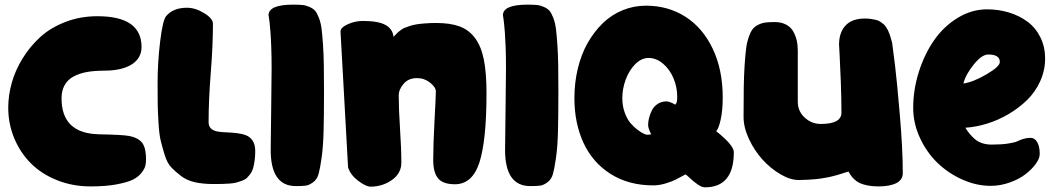

<svg xmlns="http://www.w3.org/2000/svg" viewBox="-20 -804 4494 818"><path d="M602.1 -126Q602.1 -110.8 599.6 -98.9Q597.2 -86.9 584 -69.1Q570.8 -51.3 547.4 -39.3Q523.9 -27.3 477.3 -18.6Q430.7 -9.8 366.2 -9.8Q289.6 -9.8 223.4 -36.1Q157.2 -62.5 111.8 -107.9Q66.4 -153.3 40.8 -214.8Q15.1 -276.4 15.1 -345.2Q15.1 -397 30 -450.7Q44.9 -504.4 76.4 -555.4Q107.9 -606.4 151.6 -646.2Q195.3 -686 258.5 -710.4Q321.8 -734.9 395 -734.9Q583 -734.9 583 -604Q583 -555.7 540.8 -529.3Q498.5 -502.9 422.9 -502.9Q382.3 -502.9 350.8 -497.3Q319.3 -491.7 294.2 -478.5Q269 -465.3 255.6 -441.7Q242.2 -418 242.2 -384.8Q242.2 -236.3 399.9 -231.9Q500 -230 527.8 -225.1Q575.2 -216.8 590.8 -187.5Q602.1 -166 602.1 -126Z M776.4 -771Q812.5 -771 849.9 -748Q887.2 -725.1 887.2 -703.1Q887.2 -609.4 877.9 -493.2Q868.7 -377 868.7 -283.2Q868.7 -265.6 879.6 -255.9Q890.6 -246.1 908.2 -243.4Q925.8 -240.7 946.8 -240Q967.8 -239.3 989 -236.8Q1010.3 -234.4 1027.8 -227.8Q1045.4 -221.2 1056.4 -204.6Q1067.4 -188 1067.4 -161.1Q1067.4 -138.7 1064.9 -120.6Q1062.5 -102.5 1058.6 -88.4Q1054.7 -74.2 1047.1 -64Q1039.6 -53.7 1032.2 -46.4Q1024.9 -39.1 1011.7 -34.2Q998.5 -29.3 987.8 -26.4Q977.1 -23.4 958.7 -22Q940.4 -20.5 926 -20.3Q911.6 -20 888.2 -20Q844.7 -20 810.5 -27.6Q776.4 -35.2 752 -53.7Q727.5 -72.3 710 -90.6Q692.4 -108.9 681.6 -144Q670.9 -179.2 664.6 -205.3Q658.2 -231.4 655.3 -280Q652.3 -328.6 651.9 -359.6Q651.4 -390.6 651.4 -449.2Q651.4 -539.1 662.4 -628.2Q673.3 -717.3 687.5 -734.9Q717.3 -771 776.4 -771Z M1229 -784.2Q1253.4 -784.2 1268.6 -782.7Q1283.7 -781.2 1298.8 -774.4Q1314 -767.6 1322.3 -758.3Q1330.6 -749 1338.6 -728Q1346.7 -707 1349.9 -682.6Q1353 -658.2 1356 -616Q1358.9 -573.7 1359.6 -527.3Q1360.4 -481 1360.4 -411.1Q1360.4 -310.1 1358.6 -244.4Q1356.9 -178.7 1350.3 -132.6Q1343.8 -86.4 1337.4 -63.2Q1331.1 -40 1314.2 -27.6Q1297.4 -15.1 1283.4 -13.2Q1269.5 -11.2 1240.2 -11.2Q1133.3 -11.2 1133.3 -165Q1133.3 -186.5 1135.3 -334.2Q1137.2 -481.9 1137.2 -513.2Q1137.2 -561.5 1135.7 -601.8Q1134.3 -642.1 1132.3 -666.3Q1130.4 -690.4 1128.7 -706.8Q1127 -723.1 1125.5 -731L1124 -738.8Q1124 -784.2 1229 -784.2Z M1525.9 -714.8Q1590.8 -714.8 1621.8 -698Q1652.8 -681.2 1656.7 -647Q1658.7 -648.9 1665.3 -656Q1671.9 -663.1 1675 -666Q1678.2 -668.9 1687 -675.5Q1695.8 -682.1 1703.6 -685.3Q1711.4 -688.5 1725.1 -693.1Q1738.8 -697.8 1753.9 -700.2Q1769 -702.6 1790.8 -704.3Q1812.5 -706.1 1837.9 -706.1Q1898.4 -706.1 1938.2 -691.4Q1978 -676.8 2004.2 -641.4Q2030.3 -606 2041.5 -549.6Q2052.7 -493.2 2052.7 -407.2Q2052.7 -206.1 2022.7 -112.5Q1992.7 -19 1918 -19Q1867.2 -19 1846.4 -44.2Q1825.7 -69.3 1825.7 -123Q1825.7 -189.5 1831.3 -291.5Q1836.9 -393.6 1836.9 -415Q1836.9 -432.1 1812.5 -451.7Q1788.1 -471.2 1756.8 -471.2Q1719.7 -471.2 1699.2 -446.5Q1678.7 -421.9 1678.7 -398.9Q1678.7 -339.4 1684.3 -254.9Q1689.9 -170.4 1689.9 -110.8Q1689.9 -65.4 1649.7 -37.1Q1609.4 -8.8 1558.6 -8.8Q1539.1 -8.8 1506.1 -33.7Q1473.1 -58.6 1462.9 -90.8Q1430.7 -665 1430.7 -669.9Q1430.7 -686.5 1461.7 -700.7Q1492.7 -714.8 1525.9 -714.8Z M2227.5 -784.2Q2252 -784.2 2267.1 -782.7Q2282.2 -781.2 2297.4 -774.4Q2312.5 -767.6 2320.8 -758.3Q2329.1 -749 2337.2 -728Q2345.2 -707 2348.4 -682.6Q2351.6 -658.2 2354.5 -616Q2357.4 -573.7 2358.2 -527.3Q2358.9 -481 2358.9 -411.1Q2358.9 -310.1 2357.2 -244.4Q2355.5 -178.7 2348.9 -132.6Q2342.3 -86.4 2335.9 -63.2Q2329.6 -40 2312.7 -27.6Q2295.9 -15.1 2282 -13.2Q2268.1 -11.2 2238.8 -11.2Q2131.8 -11.2 2131.8 -165Q2131.8 -186.5 2133.8 -334.2Q2135.7 -481.9 2135.7 -513.2Q2135.7 -561.5 2134.3 -601.8Q2132.8 -642.1 2130.9 -666.3Q2128.9 -690.4 2127.2 -706.8Q2125.5 -723.1 2124 -731L2122.6 -738.8Q2122.6 -784.2 2227.5 -784.2Z M2732.4 -779.8Q2826.2 -779.8 2900.1 -732.7Q2974.1 -685.5 3016.6 -596.2Q3059.1 -506.8 3059.1 -389.2Q3059.1 -333 3050.3 -293.9Q3041.5 -254.9 3031.2 -245.1Q3106.4 -185.5 3106.4 -155.8Q3106.4 -5.9 2983.4 -5.9Q2970.2 -5.9 2952.6 -18.1Q2935.1 -30.3 2919.9 -44.7Q2904.8 -59.1 2900.4 -61Q2874 -46.4 2857.9 -38.3Q2841.8 -30.3 2814.9 -22.2Q2788.1 -14.2 2763.2 -14.2Q2658.7 -14.2 2581.8 -62.7Q2504.9 -111.3 2466.1 -195.1Q2427.2 -278.8 2427.2 -386.2Q2427.2 -452.1 2441.9 -512.7Q2456.5 -573.2 2483.9 -621.3Q2511.2 -669.4 2548.3 -705.3Q2585.4 -741.2 2632.8 -760.5Q2680.2 -779.8 2732.4 -779.8ZM2631.3 -386.2Q2631.3 -352.1 2641.8 -323.7Q2652.3 -295.4 2666.7 -278.8Q2681.2 -262.2 2697 -250.5Q2712.9 -238.8 2722.9 -234.4Q2732.9 -230 2735.4 -230Q2746.6 -230 2754.4 -231.9Q2741.2 -257.8 2741.2 -271Q2741.2 -285.2 2745.1 -301Q2749 -316.9 2757.3 -333.7Q2765.6 -350.6 2782 -361.3Q2798.3 -372.1 2820.3 -372.1Q2826.2 -372.1 2837.6 -367.7Q2849.1 -363.3 2856.4 -357.9Q2861.3 -362.8 2863.3 -369.1Q2865.2 -375.5 2865.2 -392.1Q2865.2 -432.6 2849.4 -470.5Q2833.5 -508.3 2804.9 -532.7Q2776.4 -557.1 2743.2 -557.1Q2712.4 -557.1 2686 -530.3Q2659.7 -503.4 2645.5 -464.4Q2631.3 -425.3 2631.3 -386.2Z M3280.8 -710Q3308.1 -710 3328.1 -699.7Q3348.1 -689.5 3358.6 -671.6Q3369.1 -653.8 3374 -633.3Q3378.9 -612.8 3378.9 -588.9V-370.1Q3378.9 -330.6 3408.2 -303.2Q3437.5 -275.9 3477.1 -275.9Q3564.9 -275.9 3564.9 -324.2Q3564.9 -381.3 3562.3 -453.9Q3559.6 -526.4 3557.1 -570.3L3554.7 -613.8Q3554.7 -665.5 3582.3 -695.3Q3609.9 -725.1 3665 -725.1Q3679.7 -725.1 3691.9 -723.1Q3704.1 -721.2 3713.4 -719Q3722.7 -716.8 3730.7 -711.2Q3738.8 -705.6 3744.1 -701.4Q3749.5 -697.3 3754.9 -688.7Q3760.3 -680.2 3763.2 -674.8Q3766.1 -669.4 3770 -658.2Q3773.9 -647 3775.4 -641.1Q3776.9 -635.3 3780.8 -622.1Q3785.6 -585.4 3793.2 -525.1Q3800.8 -464.8 3813.5 -316.7Q3826.2 -168.5 3826.2 -65.9Q3826.2 -38.1 3798.8 -23.9Q3771.5 -9.8 3722.2 -9.8Q3696.8 -9.8 3676.3 -13.9Q3655.8 -18.1 3643.6 -23.7Q3631.3 -29.3 3620.8 -39.1Q3610.4 -48.8 3605.7 -55.7Q3601.1 -62.5 3594.7 -73.2Q3592.8 -72.8 3577.6 -67.9Q3562.5 -63 3557.6 -61.5Q3552.7 -60.1 3537.4 -55.7Q3522 -51.3 3512.7 -49.6Q3503.4 -47.9 3486.6 -44.9Q3469.7 -42 3455.6 -40.8Q3441.4 -39.6 3422.1 -38.3Q3402.8 -37.1 3382.8 -37.1Q3346.7 -37.1 3304.7 -61.8Q3262.7 -86.4 3228.3 -124.5Q3193.8 -162.6 3170.9 -211.7Q3147.9 -260.7 3147.9 -306.2Q3147.9 -380.4 3148.7 -430.2Q3149.4 -480 3152.3 -525.1Q3155.3 -570.3 3158.7 -596.9Q3162.1 -623.5 3170.2 -646.5Q3178.2 -669.4 3186.8 -680.2Q3195.3 -690.9 3210.4 -698.5Q3225.6 -706.1 3241 -708Q3256.3 -710 3280.8 -710Z M4092.8 -259.8Q4102.1 -245.1 4109.9 -235.4Q4117.7 -225.6 4131.3 -213.1Q4145 -200.7 4163.6 -194.3Q4182.1 -188 4204.6 -188Q4246.1 -188 4274.9 -192.4Q4303.7 -196.8 4314.9 -202.4Q4326.2 -208 4340.6 -212.4Q4355 -216.8 4370.6 -216.8Q4388.2 -216.8 4398.9 -198.5Q4409.7 -180.2 4409.7 -147.9Q4409.7 -129.4 4393.1 -106.2Q4376.5 -83 4349.4 -62Q4322.3 -41 4282.2 -26.6Q4242.2 -12.2 4200.7 -12.2Q4139.6 -12.2 4079.3 -39.3Q4019 -66.4 3973.1 -111.1Q3927.2 -155.8 3898.9 -217.5Q3870.6 -279.3 3870.6 -344.2Q3870.6 -422.4 3894.8 -498.3Q3918.9 -574.2 3960 -633.1Q4001 -691.9 4060.3 -728Q4119.6 -764.2 4185.5 -764.2Q4234.9 -764.2 4278.8 -750.7Q4322.8 -737.3 4357.4 -711.7Q4392.1 -686 4412.4 -645.3Q4432.6 -604.5 4432.6 -554.2Q4432.6 -503.9 4411.6 -457.8Q4390.6 -411.6 4355.7 -377.7Q4320.8 -343.8 4276.4 -317.6Q4231.9 -291.5 4184.8 -277.1Q4137.7 -262.7 4092.8 -259.8ZM4239.7 -540Q4239.7 -571.8 4190.4 -571.8Q4163.1 -571.8 4128.7 -529.3Q4094.2 -486.8 4084.5 -448.2Q4126 -454.1 4182.9 -487.3Q4239.7 -520.5 4239.7 -540Z"/></svg>

Font: Blue Custard
Style: Regular
Weight: 400
Version: Version 01.01